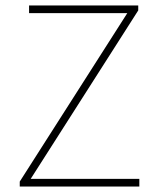

<svg xmlns="http://www.w3.org/2000/svg" viewBox="-20 -680 578 700"><path d="M52 0V-18L444 -632H86V-660H484V-642L92 -28H488V0Z"/></svg>

Font: Source Sans 3
Style: Regular
Weight: 200
Designer: Paul D. Hunt
Foundry: Adobe
Version: Version 3.046;hotconv 1.0.118;makeotfexe 2.5.65603